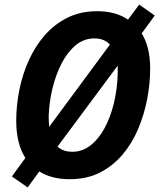

<svg xmlns="http://www.w3.org/2000/svg" viewBox="-20 -774 699 840"><path d="M101 46 32 -2 91 -83Q51 -145 51 -246Q51 -312 64.5 -380Q78 -448 106 -510Q134 -572 176.5 -620.5Q219 -669 276 -697Q333 -725 405 -725Q487 -725 540 -688L589 -754L657 -706L600 -628Q637 -568 637 -474Q637 -409 624 -341Q611 -273 584.5 -210Q558 -147 516 -97.5Q474 -48 417 -19Q360 10 285 10Q205 10 152 -24ZM461 -579Q436 -606 393 -606Q347 -606 311 -576Q275 -546 249.5 -496.5Q224 -447 209.5 -387Q195 -327 193 -266Q193 -255 193.5 -243Q194 -231 195 -219ZM297 -110Q340 -110 375.5 -137.5Q411 -165 437 -212.5Q463 -260 478 -321.5Q493 -383 495 -451Q495 -459 495 -469Q495 -479 495 -487L232 -133Q255 -110 297 -110Z"/></svg>

Font: Noto Sans SemiCondensed
Style: Bold Italic
Weight: 700
Width: 4
Italic angle: -12°
Designer: Monotype Design Team
Foundry: Monotype Imaging Inc.
Version: Version 2.013; ttfautohint (v1.8.4.7-5d5b)